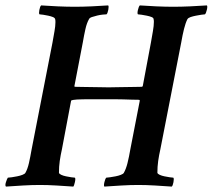

<svg xmlns="http://www.w3.org/2000/svg" viewBox="-29 -685 786 710"><path d="M248 -660Q276 -660 309.5 -661.5Q343 -663 371 -665Q374 -662 371.5 -649Q369 -636 365 -632Q361 -632 351 -631Q341 -630 330.5 -627.5Q320 -625 311 -622Q302 -619 300 -614Q292 -600 287 -578Q282 -556 277 -527L246 -366L247 -365Q247 -364 248 -364Q260 -364 275.5 -363.5Q291 -363 308.5 -363Q326 -363 343 -362.5Q360 -362 373 -362Q384 -362 400.5 -362.5Q417 -363 434 -363Q451 -363 467.5 -363.5Q484 -364 495 -364Q496 -364 497 -365Q499 -365 499 -367L529 -527Q533 -550 536.5 -570Q540 -590 540 -604Q540 -611 539 -614Q539 -619 531.5 -622Q524 -625 514 -627Q504 -629 494.5 -630.5Q485 -632 481 -632Q478 -635 481 -648Q484 -661 488 -665Q515 -663 549 -661.5Q583 -660 612 -660Q641 -660 674 -661.5Q707 -663 736 -665Q739 -662 736 -649Q733 -636 729 -632Q725 -632 715.5 -630.5Q706 -629 695.5 -627Q685 -625 676 -622Q667 -619 664 -614Q657 -600 651.5 -578Q646 -556 641 -527L564 -133Q559 -111 556 -90Q553 -69 553 -46Q554 -42 561.5 -38.5Q569 -35 579 -33Q589 -31 598.5 -29.5Q608 -28 612 -28Q615 -25 612.5 -11.5Q610 2 606 5Q579 3 545 1Q511 -1 482 -1Q453 -1 419.5 1Q386 3 357 5Q354 2 357 -11Q360 -24 364 -28Q368 -28 378 -29.5Q388 -31 398.5 -33Q409 -35 418 -38.5Q427 -42 429 -46Q437 -60 442.5 -82Q448 -104 453 -133L488 -313Q487 -315 487 -315Q486 -316 485 -316Q474 -316 458.5 -316.5Q443 -317 426.5 -317.5Q410 -318 393.5 -318Q377 -318 365 -318H312Q272 -318 255.5 -317Q239 -316 234 -313L200 -133Q195 -111 192 -90Q189 -69 189 -46Q190 -42 197.5 -38.5Q205 -35 215 -33Q225 -31 234.5 -29.5Q244 -28 248 -28Q251 -25 248 -11.5Q245 2 242 5Q214 3 180.5 1Q147 -1 118 -1Q89 -1 55 1Q21 3 -7 5Q-11 1 -7 -11.5Q-3 -24 0 -28Q5 -28 14.5 -29.5Q24 -31 34.5 -33Q45 -35 54 -38.5Q63 -42 65 -46Q73 -60 78 -82Q83 -104 88 -133L165 -527Q169 -550 172.5 -569.5Q176 -589 176 -603Q176 -611 175 -614Q174 -619 166.5 -622Q159 -625 149.5 -627Q140 -629 130.5 -630.5Q121 -632 117 -632Q114 -635 116.5 -648Q119 -661 123 -665Q150 -663 184.5 -661.5Q219 -660 248 -660Z"/></svg>

Font: Vermiglione SemiBold
Style: Italic
Weight: 600
Italic angle: -11°
Version: Version 1.000